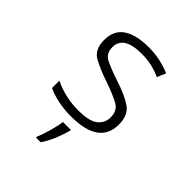

<svg xmlns="http://www.w3.org/2000/svg" viewBox="-211 -672 1021 1021"><g transform="rotate(45 300.0 -161.0)"><path d="M493 -140Q493 -211 447.5 -241.5Q402 -272 324 -297Q252 -321 214.5 -340Q177 -359 177 -406Q177 -492 313 -492Q389 -492 457 -461L478 -510Q439 -526 400 -534.5Q361 -543 314 -543Q221 -543 170 -509Q119 -475 119 -402Q119 -330 169 -303Q219 -276 283 -255Q360 -228 397.5 -207Q435 -186 435 -136Q435 -94 402.5 -67Q370 -40 286 -40Q189 -40 104 -81V-26Q135 -10 182.5 0Q230 10 282 10Q493 10 493 -140ZM265 221Q288 188 305.5 145.5Q323 103 332 67V61H273Q269 93 255 141.5Q241 190 230 213V221Z"/></g></svg>

Font: Noto Sans Mono UI Light
Style: Regular
Weight: 300
Designer: Monotype Design team
Foundry: Monotype Imaging Inc.
Version: 1.000